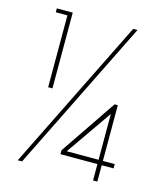

<svg xmlns="http://www.w3.org/2000/svg" viewBox="-107 -783 726 862"><g transform="rotate(15 256.0 -352.0)"><path d="M57 0 405 -704H425L77 0ZM427 -96H482V-76H427V0H407V-76H235V-94L412 -355H427ZM259 -96H407V-309ZM104 -352V-686H50V-704H124V-352Z"/></g></svg>

Font: Poppins Thin
Style: Regular
Weight: 250
Designer: Ninad Kale (Devanagari), Jonny Pinhorn (Latin)
Foundry: Indian Type Foundry
Version: Version 3.200;PS 1.000;hotconv 16.6.54;makeotf.lib2.5.65590